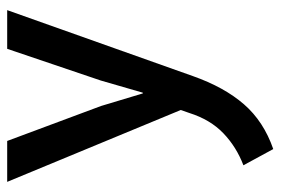

<svg xmlns="http://www.w3.org/2000/svg" viewBox="-140 -372 762 521"><g transform="rotate(-90 240.5 -111.0)"><path d="M8 -472H119L214 -217L248 -104H250L283 -218L369 -472H474L295 32Q265 117 218.5 170.5Q172 224 97 250L53 169Q103 150 140 114.5Q177 79 195 22L203 -1Z"/></g></svg>

Font: Mukta Malar Medium
Style: Regular
Weight: 500
Designer: Aadarsh Rajan, Girish Dalvi, Yashodeep Gholap
Foundry: Ek Type
Version: Version 2.538;PS 1.000;hotconv 16.6.51;makeotf.lib2.5.65220;